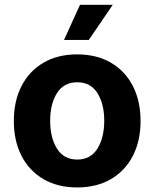

<svg xmlns="http://www.w3.org/2000/svg" viewBox="-20 -783 654 813"><path d="M306.6 10.7Q224.1 10.7 163.8 -24.7Q103.5 -60.1 71 -123.3Q38.6 -186.5 38.6 -270.5Q38.6 -355 71 -418.5Q103.5 -481.9 163.8 -517.3Q224.1 -552.7 306.6 -552.7Q389.6 -552.7 450 -517.3Q510.3 -481.9 542.7 -418.5Q575.2 -355 575.2 -270.5Q575.2 -186.5 542.7 -123.3Q510.3 -60.1 450 -24.7Q389.6 10.7 306.6 10.7ZM192.4 -271.5Q192.4 -200.2 221.2 -153.8Q250 -107.4 307.1 -107.4Q363.8 -107.4 392.6 -153.8Q421.4 -200.2 421.4 -271.5Q421.4 -342.8 392.6 -388.7Q363.8 -434.6 307.1 -434.6Q250 -434.6 221.2 -388.7Q192.4 -342.8 192.4 -271.5ZM251 -613.8 318.8 -762.7H457.5L356 -613.8Z"/></svg>

Font: Konkhmer Sleokchher
Style: Regular
Weight: 400
Designer: Suon May Sophanith
Version: Version 1.000; ttfautohint (v1.8.4.7-5d5b);gftools[0.9.23]